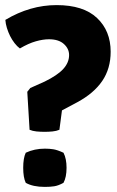

<svg xmlns="http://www.w3.org/2000/svg" viewBox="-20 -719 460 753"><path d="M1 -641Q98 -699 202 -699Q307 -699 360.5 -648.5Q414 -598 414 -516Q414 -450 381 -401.5Q348 -353 283 -318L223 -286L213 -210Q201 -205 186 -203.5Q171 -202 155 -202Q138 -202 123 -203.5Q108 -205 96 -210L87 -359L99 -374L155 -399Q206 -424 228.5 -449Q251 -474 251 -503Q251 -528 230.5 -546.5Q210 -565 172 -565Q149 -565 120.5 -557Q92 -549 58 -529Q47 -537 37 -550Q27 -563 19.5 -578Q12 -593 7 -609.5Q2 -626 1 -641ZM81 -120Q115 -136 156 -136Q174 -136 189.5 -133.5Q205 -131 229 -120Q241 -97 241 -61Q241 -24 229 -2Q209 9 193 11.5Q177 14 156 14Q109 14 81 -2Q71 -23 71 -61Q71 -99 81 -120Z"/></svg>

Font: Signika
Style: Bold
Weight: 700
Designer: Anna Giedrys
Foundry: Anna Giedrys
Version: Version 1.001